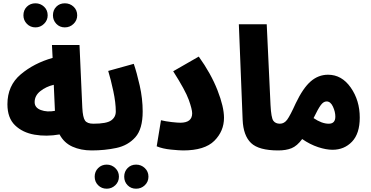

<svg xmlns="http://www.w3.org/2000/svg" viewBox="-20 -907 2251 1164"><path d="M373 -741Q404 -741 426 -762.5Q448 -784 448 -814Q448 -846 426 -866.5Q404 -887 373 -887Q342 -887 321.5 -866.5Q301 -846 301 -814Q301 -784 321.5 -762.5Q342 -741 373 -741ZM195 -741Q225 -741 247 -762.5Q269 -784 269 -814Q269 -846 247 -866.5Q225 -887 195 -887Q164 -887 143 -866.5Q122 -846 122 -814Q122 -784 143 -762.5Q164 -741 195 -741ZM536 5Q574 5 597.5 -17.5Q621 -40 621 -78Q621 -110 602 -133.5Q583 -157 546 -157Q509 -157 495.5 -176Q482 -195 479 -254L462 -634H295L299 -556Q186 -524 105.5 -456Q25 -388 25 -275Q25 -192 71 -147.5Q117 -103 189.5 -90.5Q262 -78 341 -92Q368 -41 419 -18Q470 5 536 5ZM190 -288Q190 -327 224.5 -354.5Q259 -382 306 -393L313 -235Q265 -226 227.5 -240Q190 -254 190 -288Z M845 -231Q845 -309 827 -388.5Q809 -468 791 -520L636 -477Q652 -425 667 -354.5Q682 -284 682 -231Q682 -197 654 -177Q626 -157 546 -157L536 5Q615 5 685.5 -10Q756 -25 800.5 -75Q845 -125 845 -231ZM805 237Q836 237 858 216Q880 195 880 164Q880 133 858 112Q836 91 805 91Q774 91 753.5 112Q733 133 733 164Q733 195 753.5 216Q774 237 805 237ZM627 237Q657 237 679 216Q701 195 701 164Q701 133 679 112Q657 91 627 91Q596 91 575 112Q554 133 554 164Q554 195 575 216Q596 237 627 237Z M1090 5Q1221 5 1279.5 -53.5Q1338 -112 1338 -193Q1338 -259 1298.5 -360Q1259 -461 1185 -564L1030 -475Q1104 -359 1124.5 -301.5Q1145 -244 1145 -220Q1145 -163 1073 -163Q1056 -163 1020.5 -167Q985 -171 956 -178L930 -20Q966 -5 1017 0Q1068 5 1090 5Z M1752 -78Q1752 -110 1733 -133.5Q1714 -157 1677 -157Q1650 -157 1637 -175Q1624 -193 1620 -271L1597 -760H1428L1451 -181Q1455 -85 1502 -40Q1549 5 1667 5Q1752 5 1752 -78Z M1973 -157Q1931 -157 1881 -191Q1908 -247 1924.5 -269.5Q1941 -292 1960 -292Q1984 -292 1998.5 -260.5Q2013 -229 2013 -200Q2013 -157 1973 -157ZM1996 1Q2067 1 2114 -48Q2161 -97 2161 -194Q2161 -298 2106.5 -376Q2052 -454 1969 -454Q1910 -454 1863.5 -413.5Q1817 -373 1773 -281Q1739 -206 1721 -181.5Q1703 -157 1677 -157L1667 5Q1714 5 1747.5 -8.5Q1781 -22 1812 -64Q1860 -31 1908.5 -15Q1957 1 1996 1Z"/></svg>

Font: Noto Sans Arabic Condensed Black
Style: Regular
Weight: 900
Width: 3
Designer: Nadine Chahine
Foundry: Monotype Imaging Inc.
Version: 1.001